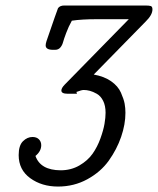

<svg xmlns="http://www.w3.org/2000/svg" viewBox="-20 -478 574 698"><path d="M47.9 85.9Q47.9 50.8 63.5 35.4Q79.1 20 98.1 20Q113.3 20 121.6 28.6Q129.9 37.1 129.9 49.8Q129.9 71.8 108.9 88.9Q127 140.6 200.2 141.1Q238.3 141.1 268.6 123.5Q298.8 106 316.4 81.1Q334 56.2 345 25.6Q356 -4.9 359.9 -27.8Q363.8 -50.8 363.8 -67.9Q363.8 -93.8 355 -111.3Q346.2 -128.9 332 -137Q317.9 -145 306.4 -147.9Q294.9 -150.9 284.2 -150.9Q276.4 -150.9 258.8 -144H257.8L259.8 -137.2H226.1Q203.1 -137.2 203.1 -148.9Q203.1 -157.7 214.8 -169.9L448.2 -408.2H332Q277.8 -408.2 241.2 -402.8Q229 -380.9 220.5 -357.9Q211.9 -335 209 -324Q206.1 -313 199 -304.9Q191.9 -296.9 180.2 -296.9H172.9Q146 -296.9 146 -313Q146 -318.8 148.9 -328.1Q188 -441.9 190.9 -448.2Q197.8 -458 213.9 -458H506.8Q522 -458 528.1 -456.1Q534.2 -454.1 534.2 -443.8Q534.2 -423.8 509.8 -399.9L320.8 -207Q358.9 -200.2 384 -182.6Q409.2 -165 419.7 -141.1Q430.2 -117.2 433.1 -101.1Q436 -85 436 -67.9Q436 -25.9 420.4 19.5Q404.8 64.9 375.5 106Q346.2 147 297.6 173.6Q249 200.2 190.9 200.2Q131.8 200.2 89.8 169.7Q47.9 139.2 47.9 85.9Z"/></svg>

Font: CMU Concrete
Style: Italic
Weight: 500
Italic angle: -14.04°
Version: Version 0.7.0